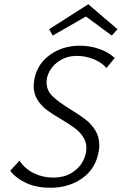

<svg xmlns="http://www.w3.org/2000/svg" viewBox="-20 -880 575 907"><path d="M229 -712 212 -742 397 -860 535 -742 508 -712 386 -802ZM357 -664Q405 -664 448.5 -649Q492 -634 522 -606L483 -559Q459 -586 421 -601Q383 -616 343 -616Q300 -616 267.5 -597Q235 -578 217.5 -549.5Q200 -521 200 -492Q200 -453 227.5 -426Q255 -399 312 -364Q356 -337 383.5 -316Q411 -295 430 -264.5Q449 -234 449 -193Q449 -173 443 -149Q426 -77 364.5 -35Q303 7 217 7Q154 7 106 -14.5Q58 -36 28 -73L72 -121Q97 -83 139.5 -62Q182 -41 232 -41Q280 -41 315.5 -61.5Q351 -82 369.5 -114.5Q388 -147 388 -181Q388 -211 372 -234.5Q356 -258 333 -275Q310 -292 270 -316Q227 -341 201 -360.5Q175 -380 157 -408.5Q139 -437 139 -474Q139 -491 144 -514Q160 -582 219 -623Q278 -664 357 -664Z"/></svg>

Font: Ysabeau Infant Semilight
Style: Italic
Weight: 300
Italic angle: -12°
Designer: Christian Thalmann (Catharsis Fonts)
Version: Version 0.003